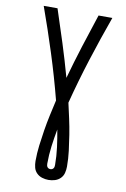

<svg xmlns="http://www.w3.org/2000/svg" viewBox="-102 -794 704 1069"><g transform="rotate(10 250.0 -260.0)"><path d="M250 215Q232 215 214 209.5Q196 204 183 191Q170 178 165.5 160Q161 142 161 124Q161 79 166.5 35Q172 -9 179 -53Q186 -97 195.5 -140.5Q205 -184 215 -228Q182 -356 141.5 -483Q101 -610 56 -735H134Q165 -642 194.5 -549Q224 -456 250 -362Q276 -456 305.5 -549Q335 -642 366 -735H444Q399 -610 358.5 -483Q318 -356 285 -228Q295 -184 304.5 -140.5Q314 -97 321 -53Q328 -9 333.5 35Q339 79 339 124Q339 142 334.5 160Q330 178 317 191Q304 204 286 209.5Q268 215 250 215ZM250 154Q255 154 259.5 152Q264 150 267 146Q270 142 271 137Q272 132 272 127Q272 77 265.5 27.5Q259 -22 250 -70Q241 -22 234.5 27.5Q228 77 228 127Q228 132 229 137Q230 142 233 146Q236 150 240.5 152Q245 154 250 154Z"/></g></svg>

Font: Iosevka SS18
Style: Regular
Weight: 400
Monospace: yes
Designer: Belleve Invis
Foundry: Belleve Invis
Version: Version 25.1.1; ttfautohint (v1.8.4)